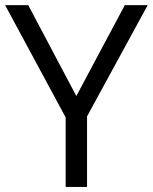

<svg xmlns="http://www.w3.org/2000/svg" viewBox="-20 -734 600 754"><path d="M279.8 -356.9 470.2 -713.9H560.1L321.8 -276.9V0H237.8V-272.9L0 -713.9H90.8Z"/></svg>

Font: f01899195
Style: Regular
Weight: 400
Foundry: Ascender Corporation
Version: Version 1.10